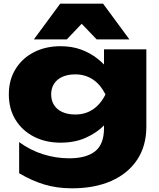

<svg xmlns="http://www.w3.org/2000/svg" viewBox="-20 -841 865 1043"><path d="M545 -145V-241L553 -267V-418L545 -439V-573H775V-153Q775 -48 725 27Q675 102 584.5 142Q494 182 371 182Q290 182 221.5 161.5Q153 141 84 100V-69Q146 -24 215.5 -2.5Q285 19 356 19Q448 19 496.5 -19Q545 -57 545 -145ZM309 -66Q228 -66 164.5 -98.5Q101 -131 64.5 -190Q28 -249 28 -328Q28 -407 64.5 -466Q101 -525 164.5 -557.5Q228 -590 309 -590Q371 -590 421 -571.5Q471 -553 510 -522Q549 -491 575 -455.5Q601 -420 614.5 -385.5Q628 -351 628 -325Q628 -290 607 -245.5Q586 -201 545.5 -160Q505 -119 445.5 -92.5Q386 -66 309 -66ZM389 -219Q443 -219 484.5 -246.5Q526 -274 553 -328Q525 -383 483.5 -410Q442 -437 389 -437Q349 -437 319.5 -424Q290 -411 274 -386.5Q258 -362 258 -328Q258 -295 273.5 -270.5Q289 -246 318.5 -232.5Q348 -219 389 -219ZM307 -821H540L683 -627H505L370 -768H477L343 -627H164Z"/></svg>

Font: Unbounded ExtraBold
Style: Regular
Weight: 800
Designer: Luke Prowse, Jean-Baptiste Morizot, Fátima Lázaro, Florian Runge
Foundry: NaN
Version: Version 1.701;gftools[0.9.28.dev5+ged2979d]